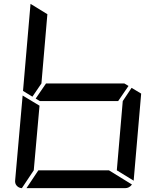

<svg xmlns="http://www.w3.org/2000/svg" viewBox="-20 -981 856 1001"><path d="M149 -477 100 -507 139 -959V-961L227 -907L196 -546ZM650 -533 596 -454H188L166 -467L220 -546H628ZM666 -523 716 -493 677 -41V-39L589 -93L620 -454ZM548 -93 668 -19Q654 0 632 0H118L180 -93ZM94 0Q78 -1 67.5 -12.5Q57 -24 59 -41L98 -483L186 -430L156 -93Z"/></svg>

Font: DSEG7 Modern
Style: Italic
Weight: 400
Italic angle: -5°
Designer: Keshikan(Twitter:@keshinomi_88pro)
Version: Version 0.46